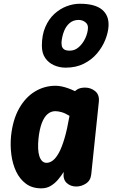

<svg xmlns="http://www.w3.org/2000/svg" viewBox="-20 -1020 626 1050"><path d="M206 10Q156 10 122 -15.2Q88 -40.5 68.2 -82.2Q48.5 -124 42 -175Q35.5 -226 40.5 -277Q50 -365.5 84.5 -426.8Q119 -488 171 -519.5Q223 -551 284 -551Q299 -551 316.2 -547.5Q333.5 -544 352 -537.5Q370.5 -531 390 -521.5L397.5 -527.5Q407 -535 419.2 -538Q431.5 -541 445 -541Q476.5 -541 500.5 -521.5Q524.5 -502 520.5 -463L479 -66.5Q475.5 -33 450.5 -16.5Q425.5 0 397 0Q366 0 345 -19.2Q324 -38.5 328 -75.5L328.5 -80Q315 -58.5 297.5 -37.8Q280 -17 257.5 -3.5Q235 10 206 10ZM190.5 -262.5Q187.5 -233 188.5 -208.5Q189.5 -184 195.2 -166.2Q201 -148.5 210.8 -139Q220.5 -129.5 234.5 -129.5Q252.5 -129.5 269.8 -143Q287 -156.5 303 -186.2Q319 -216 333.2 -264.8Q347.5 -313.5 359.5 -383.5L360 -386.5Q336.5 -401 317.2 -406.5Q298 -412 282.5 -412Q258.5 -412 239.8 -395.8Q221 -379.5 208.5 -346.5Q196 -313.5 190.5 -262.5ZM339 -650Q305.5 -650 275.8 -663Q246 -676 227.5 -702.5Q209 -729 209 -769.5Q209 -829 227.8 -872.2Q246.5 -915.5 277.2 -943.8Q308 -972 344.5 -985.8Q381 -999.5 416.5 -999.5Q499.5 -999.5 538.2 -967.2Q577 -935 573.5 -876.5Q571.5 -842 556 -802.8Q540.5 -763.5 511.5 -728.8Q482.5 -694 439.2 -672Q396 -650 339 -650ZM362 -743Q389.5 -743 411.5 -762.8Q433.5 -782.5 446.8 -811.5Q460 -840.5 461 -867Q462 -887 446.2 -899Q430.5 -911 410 -911Q381 -911 361 -894Q341 -877 330.2 -849.5Q319.5 -822 316.5 -791Q316 -781.5 317.8 -770.2Q319.5 -759 329.2 -751Q339 -743 362 -743Z"/></svg>

Font: Edu SA Hand Cursive
Style: Regular
Weight: 400
Designer: Tina and Corey Anderson, Eben Sorkin, Mirko Velimirovic
Foundry: Google for Education
Version: Version 2.000